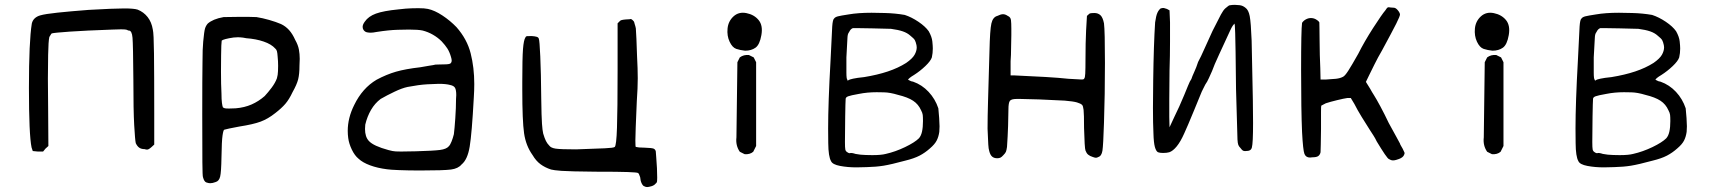

<svg xmlns="http://www.w3.org/2000/svg" viewBox="-20 -631 6979 781"><path d="M109.4 -535.2Q112.3 -547.9 121.1 -556.2Q129.9 -564.5 143.6 -568.4Q163.1 -574.2 214.4 -579.6Q265.6 -585 340.8 -590.8Q444.3 -596.7 484.9 -596.7Q525.4 -596.7 540 -591.8Q564.5 -582 580.6 -561.5Q596.7 -541 601.6 -510.7Q605.5 -496.1 606.4 -413.6Q607.4 -331.1 607.4 -168V-43L595.7 -32.2Q588.9 -26.4 585 -24.4Q581.1 -22.5 578.1 -22.5Q573.2 -22.5 568.4 -24.4Q554.7 -24.4 546.4 -30.3Q538.1 -36.1 532.2 -48.8Q529.3 -61.5 525.9 -121.6Q522.5 -181.6 522.5 -307.6Q521.5 -448.2 519 -477.5Q516.6 -506.8 503.9 -506.8H502Q496.1 -510.7 487.8 -511.2Q479.5 -511.7 472.7 -511.7Q460 -511.7 437.5 -510.7Q327.1 -506.8 264.2 -502.4Q201.2 -498 190.4 -495.1Q187.5 -492.2 185.5 -488.3Q183.6 -484.4 180.7 -480.5Q176.8 -463.9 175.8 -407.7Q174.8 -351.6 174.8 -310.5Q174.8 -256.8 175.8 -189.5L176.8 -37.1L165 -26.4L155.3 -14.6H133.8L113.3 -16.6L108.4 -31.2Q97.7 -83 97.7 -273.4Q97.7 -463.9 109.4 -535.2Z M802.7 -166Q802.7 -320.3 803.7 -377Q803.7 -433.6 806.6 -461.9Q810.5 -503.9 814 -515.1Q817.4 -526.4 825.2 -535.2Q835 -543.9 851.1 -550.8Q867.2 -557.6 889.6 -561.5Q918 -562.5 959 -562.5Q1000 -562.5 1023.4 -561.5Q1047.9 -557.6 1075.2 -549.8Q1102.5 -542 1123 -533.2Q1141.6 -524.4 1155.8 -508.8Q1169.9 -493.2 1180.7 -468.8Q1192.4 -448.2 1195.8 -429.7Q1199.2 -411.1 1199.2 -391.6Q1199.2 -378.9 1198.2 -364.3Q1198.2 -330.1 1192.9 -308.6Q1187.5 -287.1 1169.9 -255.9Q1156.2 -226.6 1140.6 -208.5Q1125 -190.4 1099.6 -170.9Q1070.3 -147.5 1040 -136.2Q1009.8 -125 953.1 -116.2Q930.7 -112.3 913.1 -108.4Q895.5 -104.5 892.6 -103.5Q888.7 -103.5 885.3 -80.6Q881.8 -57.6 880.9 8.8Q879.9 69.3 875.5 87.4Q871.1 105.5 857.4 109.4Q844.7 114.3 835 114.3Q829.1 114.3 819.8 111.3Q810.5 108.4 805.7 89.8Q803.7 86.9 803.2 29.3Q802.7 -28.3 802.7 -166ZM880.9 -250Q880.9 -226.6 882.8 -212.4Q884.8 -198.2 886.7 -194.3Q891.6 -190.4 898.9 -189.9Q906.2 -189.5 911.1 -189.5Q921.9 -189.5 938.5 -190.4Q974.6 -193.4 1003.4 -206.1Q1032.2 -218.8 1056.6 -240.2Q1070.3 -254.9 1085 -274.4Q1099.6 -293.9 1106.4 -312.5Q1110.4 -326.2 1110.8 -341.8Q1111.3 -357.4 1111.3 -363.3Q1111.3 -381.8 1109.4 -400.4Q1108.4 -416 1106.4 -422.9Q1104.5 -429.7 1099.6 -433.6Q1084 -451.2 1052.7 -461.9Q1021.5 -472.7 981.4 -475.6Q967.8 -478.5 958 -479Q948.2 -479.5 947.3 -479.5Q945.3 -479.5 940.4 -479Q935.5 -478.5 930.7 -478.5Q910.2 -475.6 897.5 -472.2Q884.8 -468.8 881.8 -465.8Q879.9 -454.1 879.4 -405.8Q878.9 -357.4 878.9 -339.8Q878.9 -287.1 880.9 -250Z M1420.9 -204.1Q1454.1 -272.5 1511.7 -306.6Q1551.8 -328.1 1590.8 -339.4Q1629.9 -350.6 1689.5 -357.4Q1709 -361.3 1726.6 -363.8Q1744.1 -366.2 1751 -368.2Q1757.8 -368.2 1767.1 -368.7Q1776.4 -369.1 1785.2 -369.1Q1808.6 -369.1 1813 -373.5Q1817.4 -377.9 1817.4 -383.8Q1817.4 -390.6 1814.5 -399.4Q1808.6 -419.9 1799.8 -433.6Q1791 -447.3 1776.4 -462.9Q1760.7 -478.5 1741.2 -489.7Q1721.7 -501 1699.2 -506.8Q1681.6 -510.7 1643.6 -510.7Q1632.8 -510.7 1597.2 -509.8Q1561.5 -508.8 1511.7 -501Q1497.1 -498 1487.3 -498Q1481.4 -498 1473.1 -499.5Q1464.8 -501 1459 -508.8Q1455.1 -514.6 1455.1 -521.5Q1455.1 -531.2 1463.9 -543Q1478.5 -564.5 1509.3 -575.7Q1540 -586.9 1600.6 -592.8Q1632.8 -596.7 1654.3 -597.2Q1675.8 -597.7 1681.6 -597.7Q1707 -597.7 1720.7 -594.7Q1748 -588.9 1779.8 -567.9Q1811.5 -546.9 1836.9 -520.5Q1879.9 -471.7 1894.5 -414.1Q1909.2 -356.4 1909.2 -289.1Q1909.2 -262.7 1907.2 -232.4Q1899.4 -87.9 1890.6 -34.7Q1881.8 18.6 1857.4 38.1Q1843.8 54.7 1814.5 58.6Q1785.2 62.5 1689.5 62.5Q1640.6 62.5 1604 61Q1567.4 59.6 1554.7 57.6Q1515.6 52.7 1485.4 41.5Q1455.1 30.3 1438.5 14.6Q1422.9 2 1411.1 -22.5Q1399.4 -46.9 1396.5 -69.3Q1394.5 -84 1394.5 -98.6Q1394.5 -151.4 1420.9 -204.1ZM1464.8 -106.4Q1464.8 -74.2 1480.5 -57.6Q1499 -37.1 1560.5 -20.5Q1578.1 -15.6 1589.4 -15.1Q1600.6 -14.6 1611.3 -14.6Q1631.8 -14.6 1671.9 -15.6Q1743.2 -17.6 1769.5 -21Q1795.9 -24.4 1805.7 -36.1Q1811.5 -42 1816.9 -55.7Q1822.3 -69.3 1826.2 -85Q1829.1 -107.4 1832 -149.9Q1835 -192.4 1835 -228.5Q1835.9 -237.3 1835.9 -244.1Q1835.9 -264.6 1831.1 -273.4Q1826.2 -282.2 1811.5 -285.2Q1794.9 -290 1764.6 -290Q1752 -290 1717.8 -288.1Q1683.6 -286.1 1637.7 -277.3Q1615.2 -272.5 1584.5 -257.8Q1553.7 -243.2 1528.3 -228.5Q1504.9 -210.9 1489.3 -184.1Q1473.6 -157.2 1465.8 -124Q1464.8 -115.2 1464.8 -106.4Z M2104.5 -265.6V-297.9Q2104.5 -394.5 2107.4 -431.6Q2110.4 -468.8 2117.2 -478.5Q2119.1 -483.4 2124 -483.9Q2128.9 -484.4 2142.6 -484.4Q2157.2 -483.4 2164.1 -481Q2170.9 -478.5 2171.9 -472.7Q2174.8 -466.8 2177.7 -401.4Q2180.7 -335.9 2181.6 -230.5Q2182.6 -155.3 2184.6 -127.9Q2186.5 -100.6 2189.5 -87.9Q2195.3 -68.4 2200.7 -57.6Q2206.1 -46.9 2213.9 -39.1Q2220.7 -29.3 2240.2 -26.4Q2259.8 -23.4 2323.2 -23.4Q2405.3 -26.4 2440.4 -27.8Q2475.6 -29.3 2480.5 -33.2Q2487.3 -39.1 2489.7 -111.3Q2492.2 -183.6 2492.2 -344.7V-536.1L2500 -543.9Q2502.9 -547.9 2508.3 -549.3Q2513.7 -550.8 2524.4 -551.8Q2534.2 -551.8 2540 -552.7L2545.9 -553.7Q2548.8 -553.7 2554.2 -548.3Q2559.6 -543 2559.6 -541Q2559.6 -539.1 2562 -532.2Q2564.5 -525.4 2566.4 -515.6Q2567.4 -503.9 2568.8 -472.7Q2570.3 -441.4 2571.3 -403.3Q2574.2 -350.6 2574.2 -312.5Q2574.2 -274.4 2570.3 -218.8Q2564.5 -86.9 2564.5 -60.1Q2564.5 -33.2 2566.4 -33.2H2567.4Q2570.3 -32.2 2579.6 -31.2Q2588.9 -30.3 2602.5 -30.3Q2631.8 -29.3 2638.7 -26.4Q2645.5 -23.4 2647.5 -15.6Q2648.4 -9.8 2649.4 9.3Q2650.4 28.3 2652.3 52.7Q2653.3 78.1 2653.3 91.8Q2653.3 97.7 2652.8 105Q2652.3 112.3 2647.5 115.2Q2641.6 123 2629.9 126.5Q2618.2 129.9 2612.3 129.9Q2606.4 129.9 2601.6 127Q2595.7 126 2590.3 115.2Q2585 104.5 2584 89.8Q2581.1 81.1 2579.1 77.1Q2577.1 73.2 2574.2 72.3Q2570.3 70.3 2533.7 68.8Q2497.1 67.4 2402.3 67.4Q2296.9 66.4 2264.2 64Q2231.4 61.5 2221.7 58.6Q2197.3 50.8 2178.7 37.1Q2160.2 23.4 2146.5 0Q2119.1 -38.1 2111.8 -88.9Q2104.5 -139.6 2104.5 -265.6Z M3008.8 -3.9 2989.3 -13.7Q2971.7 -39.1 2975.6 -72.3L2979.5 -377.9L2989.3 -397.5Q3004.9 -409.2 3026.4 -407.2L3045.9 -397.5L3055.7 -377.9V-37.1L3043.9 -13.7Q3030.3 -2 3008.8 -3.9ZM3010.7 -424.8Q2991.2 -426.8 2975.1 -432.1Q2959 -437.5 2947.8 -461.4Q2936.5 -485.4 2939.5 -515.1Q2942.4 -544.9 2963.9 -564.5Q2985.4 -584 3016.6 -577.6Q3047.9 -571.3 3065.9 -549.3Q3084 -527.3 3077.1 -488.3Q3070.3 -449.2 3053.2 -437Q3036.1 -424.8 3010.7 -424.8Z M3348.6 -108.4Q3348.6 -210.9 3358.4 -384.8Q3363.3 -494.1 3365.2 -522.9Q3367.2 -551.8 3373 -555.7Q3377 -561.5 3388.2 -564.5Q3399.4 -567.4 3431.6 -572.3Q3470.7 -579.1 3525.4 -579.1Q3537.1 -579.1 3579.1 -578.1Q3621.1 -577.1 3660.2 -570.3Q3687.5 -561.5 3715.8 -542.5Q3744.1 -523.4 3757.8 -503.9Q3770.5 -481.4 3772.5 -462.4Q3774.4 -443.4 3774.4 -433.6Q3774.4 -415 3770.5 -397.5Q3765.6 -382.8 3744.1 -362.3Q3722.7 -341.8 3698.2 -326.2Q3686.5 -319.3 3680.2 -314Q3673.8 -308.6 3673.8 -306.6L3679.7 -303.7Q3685.5 -299.8 3694.3 -298.8Q3730.5 -286.1 3757.3 -257.3Q3784.2 -228.5 3796.9 -190.4Q3798.8 -171.9 3800.3 -150.9Q3801.8 -129.9 3801.8 -117.2Q3801.8 -105.5 3800.8 -94.7Q3797.9 -74.2 3790 -59.1Q3782.2 -43.9 3762.7 -27.3Q3743.2 -9.8 3720.7 2Q3698.2 13.7 3662.1 22.5Q3604.5 38.1 3574.2 43Q3543.9 47.9 3505.9 48.8Q3483.4 49.8 3463.9 49.8Q3427.7 49.8 3397 43.9Q3366.2 38.1 3360.4 24.4Q3349.6 5.9 3349.1 -48.8Q3348.6 -103.5 3348.6 -108.4ZM3417 -53.7Q3417 -30.3 3418.5 -22.9Q3419.9 -15.6 3426.8 -11.7Q3427.7 -10.7 3430.7 -9.3Q3433.6 -7.8 3437.5 -7.8Q3438.5 -8.8 3441.4 -8.8Q3442.4 -8.8 3446.8 -8.3Q3451.2 -7.8 3460 -4.9Q3479.5 -1 3502 -0.5Q3524.4 0 3528.3 0Q3564.5 0 3583 -4.9Q3622.1 -13.7 3661.6 -32.7Q3701.2 -51.8 3717.8 -68.4Q3726.6 -78.1 3730.5 -95.7Q3734.4 -113.3 3734.4 -138.7Q3734.4 -155.3 3733.4 -163.6Q3732.4 -171.9 3726.6 -182.6Q3715.8 -207 3694.3 -221.2Q3672.9 -235.4 3632.8 -245.1Q3600.6 -254.9 3575.7 -255.4Q3550.8 -255.9 3545.9 -255.9Q3507.8 -255.9 3473.6 -249Q3440.4 -243.2 3430.2 -239.3Q3419.9 -235.4 3419.9 -228.5Q3418.9 -216.8 3418 -156.7Q3417 -96.7 3417 -53.7ZM3426.8 -306.6Q3427.7 -302.7 3428.7 -302.7Q3429.7 -302.7 3430.7 -304.7Q3434.6 -307.6 3450.2 -311Q3465.8 -314.5 3495.1 -317.4Q3548.8 -326.2 3591.3 -340.3Q3633.8 -354.5 3666 -375Q3691.4 -392.6 3700.2 -408.2Q3709 -423.8 3709 -438.5Q3709 -442.4 3708 -447.3Q3705.1 -460.9 3701.2 -467.8Q3697.3 -474.6 3683.6 -485.4Q3670.9 -497.1 3652.3 -503.4Q3633.8 -509.8 3604.5 -513.7Q3572.3 -514.6 3529.8 -515.6Q3487.3 -516.6 3468.8 -516.6H3449.2Q3444.3 -514.6 3440.9 -511.2Q3437.5 -507.8 3433.6 -500Q3427.7 -493.2 3427.2 -477.1Q3426.8 -460.9 3422.9 -397.5V-335.9Q3422.9 -309.6 3426.8 -306.6Z M3999 -218.8Q4001 -281.2 4004.9 -423.8Q4006.8 -509.8 4012.7 -535.6Q4018.6 -561.5 4037.1 -566.4Q4050.8 -573.2 4060.1 -573.2Q4069.3 -573.2 4079.1 -566.4Q4090.8 -561.5 4092.3 -549.3Q4093.8 -537.1 4093.8 -514.6V-488.3Q4092.8 -466.8 4092.8 -436.5Q4092.8 -406.2 4090.8 -381.8V-324.2H4107.4Q4175.8 -321.3 4232.9 -317.9Q4290 -314.5 4326.2 -310.5Q4368.2 -307.6 4379.4 -307.6Q4390.6 -307.6 4390.6 -312.5Q4393.6 -314.5 4394.5 -332Q4395.5 -349.6 4395.5 -393.6Q4395.5 -456.1 4397.9 -506.3Q4400.4 -556.6 4401.4 -566.4Q4403.3 -567.4 4405.8 -570.3Q4408.2 -573.2 4411.1 -575.2Q4414.1 -577.1 4419.9 -577.6Q4425.8 -578.1 4431.6 -578.1Q4446.3 -578.1 4456.1 -569.3Q4465.8 -560.5 4470.7 -536.1Q4474.6 -505.9 4474.6 -375.5Q4474.6 -245.1 4470.7 -131.8Q4467.8 -40 4464.4 -18.1Q4460.9 3.9 4447.3 7.8Q4442.4 10.7 4438 10.7Q4433.6 10.7 4425.8 7.8Q4413.1 3.9 4406.2 -2Q4399.4 -7.8 4395.5 -18.6Q4393.6 -22.5 4392.1 -46.9Q4390.6 -71.3 4389.6 -110.4Q4389.6 -168 4387.7 -184.1Q4385.7 -200.2 4381.8 -204.1Q4376 -210 4360.8 -214.4Q4345.7 -218.8 4310.5 -221.7Q4258.8 -224.6 4206.5 -226.6Q4154.3 -228.5 4130.9 -228.5H4115.2Q4093.8 -228.5 4087.9 -220.7Q4082 -212.9 4082 -185.5Q4082 -162.1 4080.6 -118.7Q4079.1 -75.2 4076.2 -33.2Q4074.2 -19.5 4071.8 -13.7Q4069.3 -7.8 4061.5 0Q4054.7 7.8 4049.3 10.3Q4043.9 12.7 4036.1 12.7Q4023.4 12.7 4015.6 5.9Q4007.8 -1 4003.9 -16.6Q4001 -25.4 4000 -43.9Q3999 -62.5 3997.1 -107.4Q3997.1 -155.3 3999 -218.8Z M4670.9 -304.7Q4672.9 -451.2 4678.7 -540Q4682.6 -567.4 4688 -579.1Q4693.4 -590.8 4701.2 -596.7Q4708 -598.6 4711.9 -598.6Q4712.9 -598.6 4715.3 -598.1Q4717.8 -597.7 4726.6 -594.7L4737.3 -588.9L4739.3 -540V-460.9Q4739.3 -405.3 4737.3 -343.8Q4736.3 -280.3 4736.3 -227.5V-155.3L4737.3 -113.3L4756.8 -155.3Q4765.6 -172.9 4776.9 -197.8Q4788.1 -222.7 4796.9 -244.1Q4804.7 -262.7 4812.5 -282.2Q4820.3 -301.8 4826.2 -309.6Q4829.1 -319.3 4837.9 -338.4Q4846.7 -357.4 4853.5 -378.9Q4864.3 -398.4 4880.4 -435.1Q4896.5 -471.7 4912.1 -504.9Q4936.5 -553.7 4946.3 -571.8Q4956.1 -589.8 4963.9 -596.7Q4968.8 -600.6 4974.1 -605Q4979.5 -609.4 4981.4 -609.4Q4992.2 -611.3 5002.9 -611.3Q5009.8 -611.3 5022.5 -609.9Q5035.2 -608.4 5045.9 -599.6Q5058.6 -590.8 5063.5 -565.4Q5068.4 -540 5071.3 -465.8Q5075.2 -299.8 5076.2 -225.6Q5077.1 -151.4 5077.1 -130.9Q5077.1 -48.8 5072.3 -31.2Q5070.3 -23.4 5064.5 -20Q5058.6 -16.6 5046.9 -16.6H5043Q5039.1 -16.6 5035.6 -18.6Q5032.2 -20.5 5026.4 -28.3Q5019.5 -35.2 5017.1 -41.5Q5014.6 -47.9 5013.7 -63.5Q5013.7 -76.2 5011.7 -133.3Q5009.8 -190.4 5007.8 -268.6Q5005.9 -457 5004.4 -496.1Q5002.9 -535.2 5002 -535.2Q5001 -535.2 5001 -533.2Q4999 -533.2 4994.1 -525.9Q4989.3 -518.6 4984.4 -507.8Q4960.9 -457 4939.5 -410.6Q4918 -364.3 4910.2 -341.8Q4904.3 -329.1 4897.5 -313.5Q4890.6 -297.9 4882.8 -287.1Q4877 -276.4 4873 -267.6Q4869.1 -258.8 4868.2 -257.8Q4864.3 -248 4836.9 -181.6Q4809.6 -115.2 4796.9 -87.9Q4782.2 -54.7 4766.6 -35.6Q4751 -16.6 4736.3 -11.7Q4725.6 -8.8 4711.4 -8.8Q4697.3 -8.8 4690.4 -11.7Q4682.6 -15.6 4677.7 -33.2Q4672.9 -50.8 4671.9 -87.9Q4669.9 -127.9 4669.9 -192.4Q4669.9 -241.2 4670.9 -304.7Z M5272.5 -346.7Q5272.5 -510.7 5276.4 -538.1Q5282.2 -546.9 5292 -552.2Q5301.8 -557.6 5312.5 -557.6Q5323.2 -557.6 5333 -552.2Q5342.8 -546.9 5346.7 -540Q5346.7 -536.1 5347.2 -515.1Q5347.7 -494.1 5347.7 -467.8Q5347.7 -439.5 5348.6 -407.2Q5349.6 -375 5350.6 -353.5L5351.6 -307.6H5375Q5396.5 -308.6 5414.1 -310.5Q5431.6 -312.5 5442.4 -318.4Q5450.2 -321.3 5464.4 -343.3Q5478.5 -365.2 5504.9 -412.1Q5529.3 -460.9 5565.4 -517.1Q5601.6 -573.2 5615.2 -588.9Q5622.1 -599.6 5624.5 -600.6Q5627 -601.6 5628.9 -601.6Q5631.8 -601.6 5635.7 -600.6Q5638.7 -600.6 5642.6 -600.1Q5646.5 -599.6 5649.4 -599.6Q5657.2 -599.6 5665.5 -589.8Q5673.8 -580.1 5674.8 -572.3Q5674.8 -565.4 5659.7 -535.2Q5644.5 -504.9 5601.6 -425.8Q5585 -397.5 5570.8 -368.7Q5556.6 -339.8 5549.8 -326.2L5536.1 -297.9L5553.7 -269.5Q5560.5 -256.8 5569.3 -243.2Q5578.1 -229.5 5595.2 -197.8Q5612.3 -166 5628.9 -130.9Q5647.5 -97.7 5660.6 -73.2Q5673.8 -48.8 5674.8 -46.9Q5674.8 -44.9 5678.2 -39.1Q5681.6 -33.2 5685.5 -26.4Q5692.4 -12.7 5692.9 -10.7Q5693.4 -8.8 5693.4 -7.8Q5693.4 -4.9 5690.4 1Q5688.5 4.9 5683.6 8.8Q5678.7 12.7 5670.9 15.6Q5657.2 20.5 5652.3 21Q5647.5 21.5 5645.5 21.5Q5638.7 21.5 5630.9 16.6Q5626 15.6 5612.8 -3.9Q5599.6 -23.4 5580.1 -55.7Q5574.2 -68.4 5566.9 -79.6Q5559.6 -90.8 5552.7 -101.6Q5537.1 -126 5519 -155.3Q5501 -184.6 5489.3 -208L5474.6 -232.4H5460.9Q5447.3 -230.5 5418.9 -223.6Q5390.6 -216.8 5373 -210.9Q5368.2 -209 5362.8 -205.6Q5357.4 -202.1 5354.5 -201.2Q5353.5 -198.2 5353.5 -174.8V-106.4Q5353.5 -69.3 5352.5 -42.5Q5351.6 -15.6 5351.6 -11.7Q5349.6 -2 5342.8 3.4Q5335.9 8.8 5319.3 8.8Q5313.5 9.8 5308.6 9.8Q5292 9.8 5286.1 -4.9Q5280.3 -19.5 5276.4 -93.8Q5272.5 -182.6 5272.5 -346.7Z M6048.8 -3.9 6029.3 -13.7Q6011.7 -39.1 6015.6 -72.3L6019.5 -377.9L6029.3 -397.5Q6044.9 -409.2 6066.4 -407.2L6085.9 -397.5L6095.7 -377.9V-37.1L6084 -13.7Q6070.3 -2 6048.8 -3.9ZM6050.8 -424.8Q6031.2 -426.8 6015.1 -432.1Q5999 -437.5 5987.8 -461.4Q5976.6 -485.4 5979.5 -515.1Q5982.4 -544.9 6003.9 -564.5Q6025.4 -584 6056.6 -577.6Q6087.9 -571.3 6106 -549.3Q6124 -527.3 6117.2 -488.3Q6110.4 -449.2 6093.3 -437Q6076.2 -424.8 6050.8 -424.8Z M6388.7 -108.4Q6388.7 -210.9 6398.4 -384.8Q6403.3 -494.1 6405.3 -522.9Q6407.2 -551.8 6413.1 -555.7Q6417 -561.5 6428.2 -564.5Q6439.5 -567.4 6471.7 -572.3Q6510.7 -579.1 6565.4 -579.1Q6577.1 -579.1 6619.1 -578.1Q6661.1 -577.1 6700.2 -570.3Q6727.5 -561.5 6755.9 -542.5Q6784.2 -523.4 6797.9 -503.9Q6810.5 -481.4 6812.5 -462.4Q6814.5 -443.4 6814.5 -433.6Q6814.5 -415 6810.5 -397.5Q6805.7 -382.8 6784.2 -362.3Q6762.7 -341.8 6738.3 -326.2Q6726.6 -319.3 6720.2 -314Q6713.9 -308.6 6713.9 -306.6L6719.7 -303.7Q6725.6 -299.8 6734.4 -298.8Q6770.5 -286.1 6797.4 -257.3Q6824.2 -228.5 6836.9 -190.4Q6838.9 -171.9 6840.3 -150.9Q6841.8 -129.9 6841.8 -117.2Q6841.8 -105.5 6840.8 -94.7Q6837.9 -74.2 6830.1 -59.1Q6822.3 -43.9 6802.7 -27.3Q6783.2 -9.8 6760.7 2Q6738.3 13.7 6702.1 22.5Q6644.5 38.1 6614.3 43Q6584 47.9 6545.9 48.8Q6523.4 49.8 6503.9 49.8Q6467.8 49.8 6437 43.9Q6406.2 38.1 6400.4 24.4Q6389.6 5.9 6389.2 -48.8Q6388.7 -103.5 6388.7 -108.4ZM6457 -53.7Q6457 -30.3 6458.5 -22.9Q6460 -15.6 6466.8 -11.7Q6467.8 -10.7 6470.7 -9.3Q6473.6 -7.8 6477.5 -7.8Q6478.5 -8.8 6481.4 -8.8Q6482.4 -8.8 6486.8 -8.3Q6491.2 -7.8 6500 -4.9Q6519.5 -1 6542 -0.5Q6564.5 0 6568.4 0Q6604.5 0 6623 -4.9Q6662.1 -13.7 6701.7 -32.7Q6741.2 -51.8 6757.8 -68.4Q6766.6 -78.1 6770.5 -95.7Q6774.4 -113.3 6774.4 -138.7Q6774.4 -155.3 6773.4 -163.6Q6772.5 -171.9 6766.6 -182.6Q6755.9 -207 6734.4 -221.2Q6712.9 -235.4 6672.9 -245.1Q6640.6 -254.9 6615.7 -255.4Q6590.8 -255.9 6585.9 -255.9Q6547.9 -255.9 6513.7 -249Q6480.5 -243.2 6470.2 -239.3Q6460 -235.4 6460 -228.5Q6459 -216.8 6458 -156.7Q6457 -96.7 6457 -53.7ZM6466.8 -306.6Q6467.8 -302.7 6468.8 -302.7Q6469.7 -302.7 6470.7 -304.7Q6474.6 -307.6 6490.2 -311Q6505.9 -314.5 6535.2 -317.4Q6588.9 -326.2 6631.3 -340.3Q6673.8 -354.5 6706.1 -375Q6731.4 -392.6 6740.2 -408.2Q6749 -423.8 6749 -438.5Q6749 -442.4 6748 -447.3Q6745.1 -460.9 6741.2 -467.8Q6737.3 -474.6 6723.6 -485.4Q6710.9 -497.1 6692.4 -503.4Q6673.8 -509.8 6644.5 -513.7Q6612.3 -514.6 6569.8 -515.6Q6527.3 -516.6 6508.8 -516.6H6489.3Q6484.4 -514.6 6481 -511.2Q6477.5 -507.8 6473.6 -500Q6467.8 -493.2 6467.3 -477.1Q6466.8 -460.9 6462.9 -397.5V-335.9Q6462.9 -309.6 6466.8 -306.6Z"/></svg>

Font: JasonHandwriting4
Style: Regular
Weight: 400
Version: Version 1.01.21